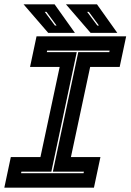

<svg xmlns="http://www.w3.org/2000/svg" viewBox="-37 -868 604 888"><path d="M-17 0 13 -141.5H150L239 -558.5H102L132 -700H546.5L516.5 -558.5H380L291 -141.5H427.5L397.5 0ZM60.5 -67H349.5L351 -74H207.5L325 -627H468.5L470 -634H181L179.5 -627H318L200.5 -74H62ZM505.5 -716H382L268 -848H411.5ZM420.5 -750 374 -813H366L413 -750ZM309.5 -716H186L72 -848H215.5ZM224.5 -750 178 -813H170L217 -750Z"/></svg>

Font: Tourney ExtraBold
Style: Italic
Weight: 800
Italic angle: -12°
Version: Version 1.015